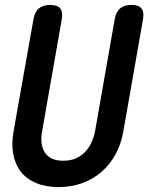

<svg xmlns="http://www.w3.org/2000/svg" viewBox="-20 -750 640 780"><path d="M116 -672Q121 -702 138 -716Q155 -730 184 -730Q213 -730 224.5 -716Q236 -702 231 -672L151 -216Q146 -190 149 -168Q152 -146 162 -130.5Q172 -115 190.5 -106Q209 -97 237 -97Q265 -97 286.5 -106Q308 -115 324 -131Q340 -147 350.5 -169Q361 -191 366 -216L446 -672Q451 -702 468 -716Q485 -730 514 -730Q543 -730 554.5 -716Q566 -702 561 -672L481 -216Q472 -164 449 -122.5Q426 -81 392 -51.5Q358 -22 314 -6Q270 10 218 10Q166 10 127.5 -6Q89 -22 65.5 -51.5Q42 -81 34 -123Q26 -165 35 -216Z"/></svg>

Font: Maple Mono NL SemiBold
Style: Italic
Weight: 600
Italic angle: -10°
Monospace: yes
Designer: subframe7536
Version: Version 7.000